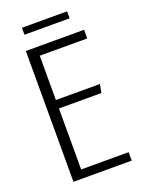

<svg xmlns="http://www.w3.org/2000/svg" viewBox="-138 -789 641 855"><g transform="rotate(-20 182.0 -361.5)"><path d="M58 -620H334V-579H109V-369H318L310 -329H109V-40H334V0H58ZM77 -690V-723H291V-690Z"/></g></svg>

Font: Smooch Sans
Style: Regular
Weight: 400
Designer: Robert E. Leuschke
Foundry: Robert E. Leuschke
Version: Version 1.010; ttfautohint (v1.8.3)